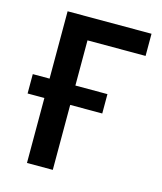

<svg xmlns="http://www.w3.org/2000/svg" viewBox="-107 -784 726 862"><g transform="rotate(15 256.0 -352.5)"><path d="M100 0V-302H22V-392H100V-705H490V-602H220V-392H369V-302H220V0Z"/></g></svg>

Font: Nunito Sans 10pt Condensed
Style: Bold
Weight: 700
Width: 3
Designer: Vernon Adams
Foundry: Vernon Adams
Version: Version 3.101;gftools[0.9.27]